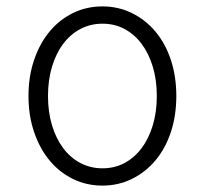

<svg xmlns="http://www.w3.org/2000/svg" viewBox="-20 -570 640 600"><path d="M300 10Q350 10 392.5 -11Q435 -32 466 -69Q497 -106 514 -157.5Q531 -209 531 -270Q531 -331 514 -382.5Q497 -434 466 -471Q435 -508 392.5 -529Q350 -550 300 -550Q250 -550 207.5 -529Q165 -508 134.5 -471Q104 -434 86.5 -382.5Q69 -331 69 -270Q69 -209 86.5 -157.5Q104 -106 134.5 -69Q165 -32 207.5 -11Q250 10 300 10ZM300 -44Q263 -44 231.5 -60.5Q200 -77 177.5 -107Q155 -137 142.5 -178.5Q130 -220 130 -270Q130 -320 142.5 -361.5Q155 -403 177.5 -433Q200 -463 231.5 -479.5Q263 -496 300 -496Q338 -496 369 -479.5Q400 -463 422.5 -433Q445 -403 457.5 -361.5Q470 -320 470 -270Q470 -220 457.5 -178.5Q445 -137 422.5 -107Q400 -77 369 -60.5Q338 -44 300 -44Z"/></svg>

Font: CommitMonoV142 ExtLt
Style: Regular
Weight: 200
Monospace: yes
Designer: Eigil Nikolajsen
Foundry: Eigil Nikolajsen
Version: Version 1.142